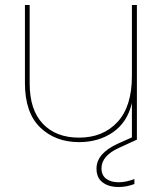

<svg xmlns="http://www.w3.org/2000/svg" viewBox="-20 -560 654 770"><path d="M529 -540V0L457 33Q387 65 387 115Q387 143 406 157Q425 171 456 171Q485 171 519 158V178Q487 190 456 190Q416 190 391.5 171.5Q367 153 367 116Q367 55 453 16L509 -9V-147Q491 -70 433.5 -30Q376 10 297 10Q202 10 141 -49Q80 -108 80 -227V-540H99V-225Q99 -119 152 -63.5Q205 -8 297 -8Q393 -8 451 -70.5Q509 -133 509 -255V-540Z"/></svg>

Font: Poppins Thin
Style: Regular
Weight: 250
Designer: Ninad Kale (Devanagari), Jonny Pinhorn (Latin)
Foundry: Indian Type Foundry
Version: Version 3.200;PS 1.000;hotconv 16.6.54;makeotf.lib2.5.65590